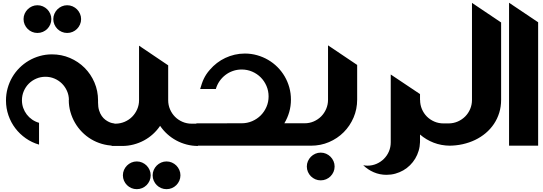

<svg xmlns="http://www.w3.org/2000/svg" viewBox="-20 -1057 3941 1393"><path d="M251.5 -1019Q272.5 -1019 290.8 -1011Q309.1 -1002.9 322.8 -989.3Q336.4 -975.6 344.5 -957.3Q352.5 -939 352.5 -918.5Q352.5 -897.5 344.5 -879.2Q336.4 -860.8 322.8 -847.2Q309.1 -833.5 290.8 -825.7Q272.5 -817.9 251.5 -817.9Q231 -817.9 212.6 -825.7Q194.3 -833.5 180.7 -847.2Q167 -860.8 158.9 -879.2Q150.9 -897.5 150.9 -918.5Q150.9 -939 158.9 -957.3Q167 -975.6 180.7 -989.3Q194.3 -1002.9 212.6 -1011Q231 -1019 251.5 -1019ZM467.3 -1019Q488.3 -1019 506.6 -1011Q524.9 -1002.9 538.6 -989.3Q552.2 -975.6 560.3 -957.3Q568.4 -939 568.4 -918.5Q568.4 -897.5 560.3 -879.2Q552.2 -860.8 538.6 -847.2Q524.9 -833.5 506.6 -825.7Q488.3 -817.9 467.3 -817.9Q446.8 -817.9 428.5 -825.7Q410.2 -833.5 396.5 -847.2Q382.8 -860.8 374.8 -879.2Q366.7 -897.5 366.7 -918.5Q366.7 -939 374.8 -957.3Q382.8 -975.6 396.5 -989.3Q410.2 -1002.9 428.5 -1011Q446.8 -1019 467.3 -1019ZM480 -332.5Q479.5 -367.2 465.8 -397.7Q452.1 -428.2 429.2 -450.9Q406.2 -473.6 375.5 -486.8Q344.7 -500 309.6 -500Q274.4 -500 243.2 -486.6Q211.9 -473.1 189 -450.2Q166 -427.2 152.6 -396Q139.2 -364.7 139.2 -329.6Q139.2 -300.3 148.4 -274.2Q157.7 -248 174.1 -226.6Q190.4 -205.1 213.1 -189.5Q235.8 -173.8 263.2 -166V-7.8Q210.9 -22.9 167 -53.7Q123 -84.5 91.1 -126.5Q59.1 -168.5 41.3 -220Q23.4 -271.5 23.4 -328.1Q23.4 -374.5 35.4 -417.2Q47.4 -460 69.1 -497.1Q90.8 -534.2 121.3 -564.7Q151.9 -595.2 189 -616.9Q226.1 -638.7 268.6 -650.6Q311 -662.6 356.9 -662.6Q426.3 -662.6 487.3 -636.5Q548.3 -610.4 593.8 -564.9Q639.2 -519.5 665.3 -458.5Q691.4 -397.5 691.4 -328.1V-312.5Q691.4 -279.8 699 -255.9Q706.5 -231.9 718.3 -215.3Q730 -198.7 744.1 -188.2Q758.3 -177.7 771 -171.9Q783.7 -166 793.2 -164.1Q802.7 -162.1 805.7 -162.1Q805.7 -162.1 804.9 -162.1Q804.2 -162.1 804.2 -161.9Q804.2 -161.6 805.2 -161.6Q806.2 -161.6 810.1 -161.6V0H805.7Q760.7 -1 719 -13.2Q677.2 -25.4 641.1 -47.1Q605 -68.8 575.2 -99.1Q545.4 -129.4 524.2 -166Q502.9 -202.6 491 -244.6Q479 -286.6 479 -332Z M988.8 -725.6 1200.2 -583V-331.5H1199.2H1200.2V-330.1Q1200.2 -294.9 1213.6 -263.7Q1227.1 -232.4 1250 -209.5Q1272.9 -186.5 1304 -173.1Q1335 -159.7 1370.1 -159.7H1416.5V2Q1374 2 1334 -8.5Q1293.9 -19 1258.8 -38.1Q1223.6 -57.1 1193.8 -84Q1164.1 -110.8 1141.6 -144Q1119.1 -110.8 1089.6 -84Q1060.1 -57.1 1024.7 -38.1Q989.3 -19 949 -8.5Q908.7 2 865.7 2H789.6V-159.7H818.8Q854 -160.2 885 -173.6Q916 -187 939 -210.2Q961.9 -233.4 975.3 -264.2Q988.8 -294.9 988.8 -330.1V-331.5ZM972.2 114.3Q993.2 114.3 1011.5 122.3Q1029.8 130.4 1043.5 144Q1057.1 157.7 1065.2 176Q1073.2 194.3 1073.2 214.8Q1073.2 235.8 1065.2 254.2Q1057.1 272.5 1043.5 286.1Q1029.8 299.8 1011.5 307.6Q993.2 315.4 972.2 315.4Q951.7 315.4 933.3 307.6Q915 299.8 901.4 286.1Q887.7 272.5 879.6 254.2Q871.6 235.8 871.6 214.8Q871.6 194.3 879.6 176Q887.7 157.7 901.4 144Q915 130.4 933.3 122.3Q951.7 114.3 972.2 114.3ZM1188 114.3Q1209 114.3 1227.3 122.3Q1245.6 130.4 1259.3 144Q1272.9 157.7 1281 176Q1289.1 194.3 1289.1 214.8Q1289.1 235.8 1281 254.2Q1272.9 272.5 1259.3 286.1Q1245.6 299.8 1227.3 307.6Q1209 315.4 1188 315.4Q1167.5 315.4 1149.2 307.6Q1130.9 299.8 1117.2 286.1Q1103.5 272.5 1095.5 254.2Q1087.4 235.8 1087.4 214.8Q1087.4 194.3 1095.5 176Q1103.5 157.7 1117.2 144Q1130.9 130.4 1149.2 122.3Q1167.5 114.3 1188 114.3Z M1733.4 -162.6Q1773.9 -162.6 1809.6 -178Q1845.2 -193.4 1871.6 -219.7Q1897.9 -246.1 1913.3 -281.5Q1928.7 -316.9 1928.7 -357.4Q1928.7 -397.9 1913.3 -433.6Q1897.9 -469.2 1871.6 -495.6Q1845.2 -522 1809.6 -537.4Q1773.9 -552.7 1733.4 -552.7Q1700.2 -552.7 1669.9 -542.2Q1639.6 -531.7 1615 -512.7Q1590.3 -493.7 1572.5 -467.8Q1554.7 -441.9 1545.9 -411.1H1432.1Q1438.5 -432.6 1444.6 -450.7Q1450.7 -468.8 1458.5 -485.1Q1466.3 -501.5 1476.8 -517.6Q1487.3 -533.7 1502.9 -551.3Q1525.9 -578.1 1554.2 -599.9Q1582.5 -621.6 1614.7 -636.7Q1647 -651.9 1682.6 -660.2Q1718.3 -668.5 1756.3 -668.5Q1802.2 -668.5 1845 -656.5Q1887.7 -644.5 1925 -622.8Q1962.4 -601.1 1992.9 -570.6Q2023.4 -540 2045.2 -502.9Q2066.9 -465.8 2078.9 -423.1Q2090.8 -380.4 2090.8 -334.5Q2090.8 -287.1 2078.4 -243.9Q2065.9 -200.7 2043 -162.6H2207.5L2208.5 0H1405.8L1404.8 -162.1Z M2359.9 -728 2571.3 -585.9V-334.5Q2571.3 -265.1 2545.2 -204.1Q2519 -143.1 2473.6 -97.7Q2428.2 -52.2 2367.2 -26.1Q2306.2 0 2236.8 0H2160.6V-162.6H2190.4Q2225.6 -162.6 2256.3 -176Q2287.1 -189.5 2310.1 -212.4Q2333 -235.4 2346.4 -266.6Q2359.9 -297.9 2359.9 -333V-334.5ZM2306.6 50.3Q2327.6 50.3 2345.9 58.3Q2364.3 66.4 2377.9 80.1Q2391.6 93.8 2399.7 112.1Q2407.7 130.4 2407.7 150.9Q2407.7 171.9 2399.7 190.2Q2391.6 208.5 2377.9 222.2Q2364.3 235.8 2345.9 243.7Q2327.6 251.5 2306.6 251.5Q2286.1 251.5 2267.8 243.7Q2249.5 235.8 2235.8 222.2Q2222.2 208.5 2214.1 190.2Q2206.1 171.9 2206.1 150.9Q2206.1 130.4 2214.1 112.1Q2222.2 93.8 2235.8 80.1Q2249.5 66.4 2267.8 58.3Q2286.1 50.3 2306.6 50.3Z M3244.1 0Q3181.6 -0.5 3126.5 -21.7Q3071.3 -43 3027.3 -81.1V-25.9Q3026.4 6.8 3017.3 37.1Q3008.3 67.4 2992.4 93.8Q2976.6 120.1 2954.6 141.8Q2932.6 163.6 2905.8 179Q2878.9 194.3 2848.1 202.9Q2817.4 211.4 2784.2 211.4Q2734.9 211.4 2691.4 192.6Q2647.9 173.8 2615.2 141.6Q2622.1 143.1 2629.9 144Q2637.7 145 2645.5 145Q2680.7 145 2711.7 131.6Q2742.7 118.2 2765.6 95.2Q2788.6 72.3 2801.8 41.5Q2814.9 10.7 2814.9 -24.4V-516.6L3027.3 -374.5V-332H3027.8Q3027.8 -296.9 3041 -265.6Q3054.2 -234.4 3077.1 -211.4Q3100.1 -188.5 3131.1 -175Q3162.1 -161.6 3197.8 -161.6H3244.1Z M3404.3 -1036.1 3615.7 -894V-333.5Q3615.7 -283.2 3602.1 -239Q3588.4 -194.8 3563.5 -157.7Q3538.6 -120.6 3503.9 -91.3Q3469.2 -62 3427 -41.7Q3384.8 -21.5 3336.4 -10.7Q3288.1 0 3235.8 0V-161.6Q3271 -162.1 3301.5 -175.5Q3332 -189 3355 -211.9Q3377.9 -234.9 3391.1 -265.9Q3404.3 -296.9 3404.3 -332Z M3673.3 -1037.1 3884.3 -895.5V0H3673.3Z"/></svg>

Font: DimaBanoo
Style: Bold
Weight: 800
Designer: R.Balvardi
Foundry: R.Balvardi
Version: Version 1.0.0-alpha3